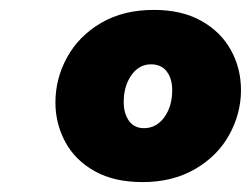

<svg xmlns="http://www.w3.org/2000/svg" viewBox="-20 -773 507 388"><path d="M92 -566Q92 -614 115.5 -657Q139 -700 184 -726.5Q229 -753 291 -753Q347 -753 386.5 -731Q426 -709 446.5 -672Q467 -635 467 -591Q467 -544 443.5 -501Q420 -458 374.5 -431.5Q329 -405 268 -405Q211 -405 171.5 -427Q132 -449 112 -486Q92 -523 92 -566ZM328 -591Q328 -614 317 -628.5Q306 -643 285 -643Q261 -643 245.5 -621Q230 -599 230 -567Q230 -544 240.5 -529Q251 -514 271 -514Q296 -514 312 -536Q328 -558 328 -591Z"/></svg>

Font: Be Vietnam Black
Style: Italic
Weight: 900
Italic angle: -9°
Designer: Lam Bao; Tony Le; Vietanh Nguyen
Foundry: Yellow Type Foundry
Version: Version 5.000